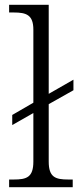

<svg xmlns="http://www.w3.org/2000/svg" viewBox="-20 -780 333 800"><path d="M18 0H283V-32H265C211 -32 183 -41 183 -107V-346L286 -404V-448L183 -389V-760H18V-728H37C90 -728 119 -718 119 -656V-352L31 -301V-259L119 -309V-107C119 -41 91 -32 37 -32H18Z"/></svg>

Font: Noto Serif Telugu Light
Style: Regular
Weight: 300
Designer: Jelle Bosma - Monotype Design Team
Foundry: Monotype Imaging Inc.
Version: Version 2.005